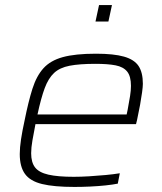

<svg xmlns="http://www.w3.org/2000/svg" viewBox="-20 -730 640 758"><path d="M274 8Q193 8 146 -3.5Q99 -15 78.5 -43.5Q58 -72 58 -122Q58 -147 63 -180Q68 -213 77 -254Q92 -329 108 -379.5Q124 -430 151.5 -460.5Q179 -491 228 -504.5Q277 -518 359 -518Q429 -518 469.5 -506.5Q510 -495 527 -469.5Q544 -444 544 -399Q544 -388 541 -366Q538 -344 533 -316Q528 -288 521 -256L517 -240H120Q113 -204 108 -175.5Q103 -147 103 -125Q103 -89 118.5 -69Q134 -49 171 -40.5Q208 -32 271 -32Q299 -32 332 -34Q365 -36 397 -39Q429 -42 453 -46L445 -5Q425 -1 396.5 2Q368 5 336 6.5Q304 8 274 8ZM128 -278H480L484 -297Q490 -329 493.5 -351Q497 -373 497 -391Q497 -429 482 -447.5Q467 -466 436.5 -472Q406 -478 357 -478Q294 -478 255 -470.5Q216 -463 193.5 -442Q171 -421 156.5 -382Q142 -343 128 -278ZM357 -645 371 -710H422L408 -645Z"/></svg>

Font: Saira SemiExpanded ExtraLight
Style: Italic
Weight: 250
Width: 6
Italic angle: -12°
Designer: Hector Gatti with collaboration of the Omnibus-Type team
Foundry: Omnibus-Type
Version: Version 1.101